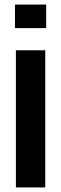

<svg xmlns="http://www.w3.org/2000/svg" viewBox="-20 -820 267 840"><path d="M45.5 -697V-800H182V-697ZM49.5 0V-600H178V0Z"/></svg>

Font: Big Shoulders
Style: Bold
Weight: 700
Designer: Patric King
Foundry: XO Type Co
Version: Version 2.002